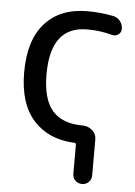

<svg xmlns="http://www.w3.org/2000/svg" viewBox="-52 -598 557 794"><g transform="rotate(5 226.5 -201.0)"><path d="M426.8 -497.1Q426.8 -482.4 415 -473.6Q403.3 -464.8 388.7 -468.8Q337.9 -482.4 289.1 -482.4Q287.1 -482.4 284.2 -482.4Q132.8 -482.4 132.8 -283.2Q132.8 -179.7 174.3 -132.3Q215.8 -85 299.8 -85Q323.2 -85 340.3 -69.8Q357.4 -54.7 357.4 -32.2V117.2Q357.4 133.8 346.2 145Q335 156.2 318.4 156.2Q301.8 156.2 290.5 145Q279.3 133.8 279.3 117.2V-3.9Q279.3 -10.7 271.5 -10.7Q165 -15.6 103.5 -83Q40 -152.3 40 -283.2Q40 -417 103 -487.3Q166 -557.6 279.3 -557.6Q334 -557.6 387.7 -546.9Q405.3 -543 416 -528.8Q426.8 -514.6 426.8 -497.1Z"/></g></svg>

Font: Gen Jyuu Gothic P Regular
Style: Regular
Weight: 400
Designer: [Source Han Sans]
Ryoko NISHIZUKA  (kana & ideographs); Paul D. Hunt (Latin, Greek & Cyrillic); Wenlong ZHANG  (bopomofo
Version: Version 1.002.20150607